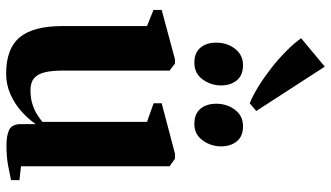

<svg xmlns="http://www.w3.org/2000/svg" viewBox="-240 -798 1049 608"><g transform="rotate(90 284.0 -494.5)"><path d="M440 9Q409 9 391.2 0.2Q373.5 -8.5 373.5 -37V-83.5Q357 -59.5 332.8 -38Q308.5 -16.5 278.2 -3.2Q248 10 213.5 10Q134.5 10 98.8 -32.8Q63 -75.5 63 -169V-436L12 -456.5V-482.5L168 -524.5H182L204 -507.5V-170.5Q204 -135 209.5 -112.2Q215 -89.5 228.5 -78.2Q242 -67 266.5 -67Q290.5 -67 309 -72.8Q327.5 -78.5 341.8 -87.2Q356 -96 366.5 -105V-436L307.5 -457V-482.5L467 -524.5H483L507 -507.5V-37L551 -32V-5.5Q533 -1.5 505 3.8Q477 9 440 9ZM179 -586Q147.5 -586 131.5 -605.2Q115.5 -624.5 115.5 -655Q115.5 -689.5 135 -714.8Q154.5 -740 186.5 -740H187.5Q218.5 -740 234.8 -720.5Q251 -701 251 -670.5Q251 -638.5 232 -612.2Q213 -586 179.5 -586ZM372.5 -586Q341 -586 325 -605.2Q309 -624.5 309 -655Q309 -689.5 328.2 -714.8Q347.5 -740 380 -740H381Q412 -740 428 -720.5Q444 -701 444 -670.5Q444 -638.5 425 -612.2Q406 -586 373.5 -586ZM307 -761.5Q282.5 -771.5 253.8 -789.2Q225 -807 196.2 -829.5Q167.5 -852 142.8 -876.5Q118 -901 101.5 -924L191.5 -999L332 -782L308 -761.5Z"/></g></svg>

Font: Merriweather 120pt
Style: Bold
Weight: 700
Designer: Eben Sorkin
Foundry: Eben Sorkin
Version: Version 2.100